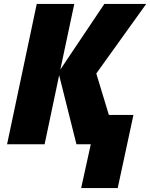

<svg xmlns="http://www.w3.org/2000/svg" viewBox="-20 -734 764 977"><path d="M393 223H579L659 -149H534L470 -360L724 -714H511L287 -380L358 -714H167L16 0H207L281 -351L369 0H442Z"/></svg>

Font: Noto Sans Black
Style: Italic
Weight: 900
Italic angle: -12°
Designer: Monotype Design Team
Foundry: Monotype Imaging Inc.
Version: Version 2.013